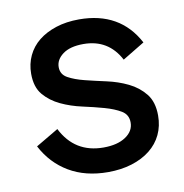

<svg xmlns="http://www.w3.org/2000/svg" viewBox="-65 -576 626 652"><g transform="rotate(-10 248.0 -250.0)"><path d="M257 14Q179 14 122.5 -19.5Q66 -53 34 -114L112 -160Q157 -71 256 -71Q304 -71 332.5 -90Q361 -109 361 -139Q361 -166 338.5 -179.5Q316 -193 282 -202.5Q248 -212 209 -220.5Q170 -229 136 -245Q102 -261 79.5 -287.5Q57 -314 57 -360Q57 -394 70.5 -422.5Q84 -451 109 -471Q134 -491 169.5 -502.5Q205 -514 249 -514Q390 -514 451 -399L375 -353Q335 -429 249 -429Q203 -429 178 -410.5Q153 -392 153 -366Q153 -341 175.5 -328.5Q198 -316 232 -307.5Q266 -299 305 -290.5Q344 -282 378 -265.5Q412 -249 434.5 -221Q457 -193 457 -146Q457 -110 443 -80.5Q429 -51 402.5 -30Q376 -9 339 2.5Q302 14 257 14Z"/></g></svg>

Font: NT Somic Medium
Style: Regular
Weight: 500
Designer: Ravid Balaliev — lead type designer, mastering
Michael Voronin — secret advisor, marketing
Ivan Kovalenko — best boy
Foundry: NT Type
Version: Version 0.7